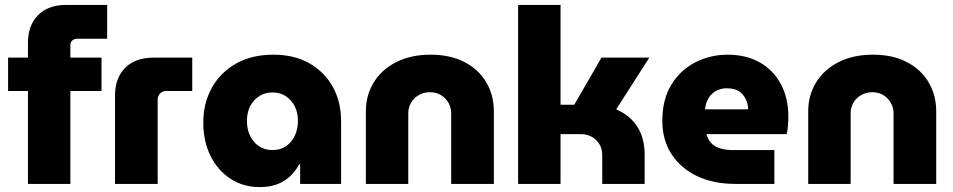

<svg xmlns="http://www.w3.org/2000/svg" viewBox="-20 -750 3887 783"><path d="M94 0V-379H13V-515H94V-575Q94 -647 135.5 -688.5Q177 -730 251 -730H417V-592H294Q283 -592 275 -585Q267 -578 267 -566V-515H394V-379H267V0Z M449 0V-360Q449 -432 490.5 -473.5Q532 -515 606 -515H764V-379H659Q643 -379 633 -369Q623 -359 623 -343V0Z M1039 13Q972 13 920 -21Q868 -55 838.5 -114.5Q809 -174 809 -250Q809 -330 844.5 -393Q880 -456 944 -491.5Q1008 -527 1095 -527Q1180 -527 1241.5 -492Q1303 -457 1337 -396Q1371 -335 1371 -256V0H1204V-80H1200Q1186 -53 1164 -32Q1142 -11 1111.5 1Q1081 13 1039 13ZM1091 -138Q1123 -138 1146 -153.5Q1169 -169 1182 -196Q1195 -223 1195 -257Q1195 -291 1182 -316.5Q1169 -342 1146 -357.5Q1123 -373 1091 -373Q1060 -373 1036.5 -357.5Q1013 -342 1000 -316.5Q987 -291 987 -257Q987 -223 1000 -196Q1013 -169 1036.5 -153.5Q1060 -138 1091 -138Z M1472 0V-296Q1472 -362 1504.5 -414.5Q1537 -467 1596.5 -497Q1656 -527 1736 -527Q1816 -527 1874 -497Q1932 -467 1963 -414.5Q1994 -362 1994 -296V0H1820V-288Q1820 -311 1809 -330.5Q1798 -350 1778.5 -362Q1759 -374 1733 -374Q1708 -374 1687.5 -362Q1667 -350 1656 -330.5Q1645 -311 1645 -288V0Z M2093 0V-730H2266V-323H2322L2433 -515H2628L2493 -304Q2549 -280 2579 -233.5Q2609 -187 2609 -118V0H2436V-118Q2436 -143 2424.5 -162Q2413 -181 2393.5 -192Q2374 -203 2350 -203H2266V0Z M2978 0Q2891 0 2824.5 -31Q2758 -62 2719.5 -120Q2681 -178 2681 -257Q2681 -345 2718 -405Q2755 -465 2816 -496Q2877 -527 2947 -527Q3023 -527 3078.5 -495.5Q3134 -464 3164.5 -407Q3195 -350 3195 -274Q3195 -258 3193.5 -237.5Q3192 -217 3188 -203H2861Q2867 -181 2880.5 -166.5Q2894 -152 2916.5 -145Q2939 -138 2968 -138H3138V0ZM2855 -304H3031Q3031 -319 3027 -331.5Q3023 -344 3016 -355Q3009 -366 2999 -374Q2989 -382 2975 -386Q2961 -390 2945 -390Q2924 -390 2908 -383Q2892 -376 2881 -364.5Q2870 -353 2863.5 -337.5Q2857 -322 2855 -304Z M3276 0V-296Q3276 -362 3308.5 -414.5Q3341 -467 3400.5 -497Q3460 -527 3540 -527Q3620 -527 3678 -497Q3736 -467 3767 -414.5Q3798 -362 3798 -296V0H3624V-288Q3624 -311 3613 -330.5Q3602 -350 3582.5 -362Q3563 -374 3537 -374Q3512 -374 3491.5 -362Q3471 -350 3460 -330.5Q3449 -311 3449 -288V0Z"/></svg>

Font: MuseoModerno Thin ExtraBold
Style: Regular
Weight: 800
Version: Version 1.002